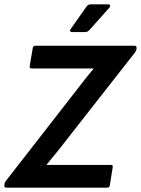

<svg xmlns="http://www.w3.org/2000/svg" viewBox="-32 -866 650 886"><path d="M-2 0Q-13 0 -12 -10L-11 -15Q-11 -23 -5 -31L325 -455Q343 -479 361.5 -502Q380 -525 399 -548V-550Q372 -550 345 -550Q318 -550 291 -550H116Q103 -550 105 -561L119 -643Q120 -655 131 -655H589Q599 -655 598 -644V-639Q597 -633 591 -624L262 -204Q243 -179 223 -155Q203 -131 183 -106V-105Q212 -105 240.5 -105Q269 -105 299 -105H478Q491 -105 488 -94L475 -12Q474 0 462 0ZM300 -718Q294 -718 292 -722Q290 -726 294 -732L366 -834Q374 -846 385 -846H468Q474 -846 476 -841.5Q478 -837 473 -831L382 -729Q372 -718 362 -718Z"/></svg>

Font: Sofia Sans
Style: Bold Italic
Weight: 700
Italic angle: -9°
Designer: Botio Nikoltchev, Ani Petrova
Foundry: lettersoup
Version: Version 4.101; ttfautohint (v1.8.4.7-5d5b)